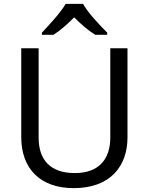

<svg xmlns="http://www.w3.org/2000/svg" viewBox="-20 -964 771 994"><path d="M410 -944H320C294 -899 234 -834 197 -795V-784H257C292 -806 328 -838 364 -874C400 -838 438 -805 473 -784H535V-795C497 -833 434 -899 410 -944ZM640 -252V-714H551V-252C551 -144 496 -68 367 -68C242 -68 180 -135 180 -251V-714H90V-254C90 -95 184 10 362 10C551 10 640 -104 640 -252Z"/></svg>

Font: Noto Sans Miao
Style: Regular
Weight: 400
Designer: Monotype Design Team
Foundry: Monotype Imaging Inc.
Version: Version 2.003